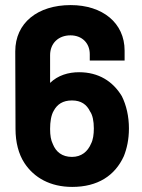

<svg xmlns="http://www.w3.org/2000/svg" viewBox="-20 -728 558 755"><path d="M264 7C364 7 432 -37 467 -114C479 -144 487 -180 487 -223C487 -270 477 -314 459 -350C424 -408 368 -444 291 -444C249 -444 208 -432 177 -402V-511C177 -558 210 -589 257 -589C303 -589 333 -558 333 -515V-490H470V-529C470 -638 383 -708 258 -708C128 -708 40 -638 40 -526L41 -221C41 -169 53 -122 76 -87C114 -29 178 7 264 7ZM177 -221C177 -249 181 -275 191 -292C205 -318 227 -333 263 -333C299 -333 321 -317 334 -290C344 -276 349 -252 349 -223C349 -200 346 -178 338 -163C325 -132 300 -111 263 -111C224 -111 200 -131 188 -161C180 -177 177 -196 177 -221Z"/></svg>

Font: Vanilla Cream ExtraBold
Style: Regular
Weight: 800
Designer: Jeremy Tribby, Jinavaṁso
Foundry: Tribby Type
Version: Version 1.422;Glyphs 3.1.2 (3151)